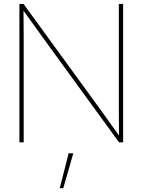

<svg xmlns="http://www.w3.org/2000/svg" viewBox="-20 -748 749 1009"><path d="M82 -727.5H103.5L505.4 -175.3Q560.1 -99.6 614.3 -23.4H605.5Q605.5 -74.2 605 -99.6Q605 -137.7 604.5 -175.3V-727.5H627V0H605.5L204.6 -551.3Q177.2 -589.4 149.9 -627.4Q122.6 -665.5 95.2 -703.6H103.5Q104 -665.5 104 -627.4Q104.5 -602.1 104.5 -551.3V0H82ZM340.8 57.6H365.2L312.5 241.2H293.9Z"/></svg>

Font: Intratopia Thin
Style: Regular
Weight: 100
Designer: Rasmus Andersson
Foundry: rsms
Version: Version 3.000;Glyphs 3.2.3 (3260)